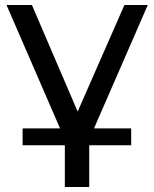

<svg xmlns="http://www.w3.org/2000/svg" viewBox="-20 -550 614 764"><path d="M238 194V28H70V-39H219L6 -530H107L289 -106L475 -530H568L354 -39H502V28H335V194Z"/></svg>

Font: Montserrat Medium
Style: Regular
Weight: 500
Designer: Julieta Ulanovsky
Foundry: Julieta Ulanovsky
Version: Version 9.000; ttfautohint (v1.8.4.7-5d5b)